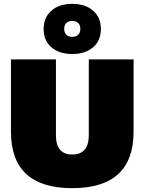

<svg xmlns="http://www.w3.org/2000/svg" viewBox="-20 -969 752 999"><path d="M247.5 -913.5Q288 -949 356 -949Q424 -949 464.5 -913.5Q505 -878 505 -818Q505 -758 464.5 -723Q424 -688 356 -688Q288 -688 247.5 -723Q207 -758 207 -818Q207 -878 247.5 -913.5ZM314 -818Q314 -799 325.5 -788Q337 -777 356 -777Q375 -777 386.5 -788Q398 -799 398 -818Q398 -838 387 -849Q376 -860 356 -860Q336 -860 325 -849Q314 -838 314 -818ZM675 -660V-284Q675 10 356 10Q37 10 37 -284V-660H271V-266Q271 -165 356 -165Q442 -165 442 -266V-660Z"/></svg>

Font: Elaine Sans Black
Style: Regular
Weight: 900
Designer: Wei Huang
Foundry: Wei Huang
Version: Version 2.001;December 24, 2019;FontCreator 12.0.0.2547 64-b